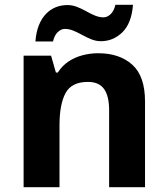

<svg xmlns="http://www.w3.org/2000/svg" viewBox="-20 -777 697 797"><path d="M388 -556Q476 -556 529 -508.5Q582 -461 582 -356V0H433V-319Q433 -378 412 -407.5Q391 -437 345 -437Q277 -437 252 -390.5Q227 -344 227 -257V0H78V-546H192L212 -476H220Q238 -504 264 -521.5Q290 -539 322 -547.5Q354 -556 388 -556ZM127 -605Q130 -644 141.5 -672.5Q153 -701 171 -719.5Q189 -738 211.5 -747Q234 -756 260 -756Q280 -756 299.5 -748.5Q319 -741 337.5 -730.5Q356 -720 374 -712.5Q392 -705 410 -705Q425 -705 439 -718Q453 -731 459 -757H532Q526 -680 488 -643Q450 -606 399 -606Q379 -606 360 -613.5Q341 -621 322 -631.5Q303 -642 285 -649.5Q267 -657 249 -657Q234 -657 220 -644Q206 -631 200 -605Z"/></svg>

Font: Noto Sans Tamil
Style: Regular
Weight: 400
Designer: Jelle Bosma - Monotype Design Team
Foundry: Monotype Imaging Inc.
Version: Version 2.003